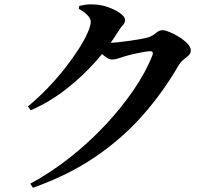

<svg xmlns="http://www.w3.org/2000/svg" viewBox="-20 -814 1040 895"><path d="M110.4 -318.2Q158.6 -358 202.5 -403.7Q246.4 -449.5 282.8 -496Q319.3 -542.6 346.3 -584.8Q373.4 -627 388.2 -660.6Q403 -694.2 403 -713.1Q403 -727.6 387.1 -743.8Q371.1 -760 347.1 -772.9L349.7 -786.6Q364.1 -790 379.7 -792.3Q395.3 -794.6 419.6 -793.2Q453.3 -791.9 486.2 -779.8Q519.1 -767.8 541 -751.7Q562.8 -735.6 562.8 -722.5Q562.8 -706.9 554.2 -698.6Q545.5 -690.2 533.1 -670.5Q489.2 -598.5 426.1 -527.5Q363.1 -456.5 286.4 -397Q209.8 -337.5 123 -299.9ZM121 42.3Q216.6 -9.2 305.2 -79.2Q393.9 -149.2 469.5 -229.7Q545.2 -310.2 602.4 -393.9Q659.6 -477.6 690.6 -556.1Q697.7 -575.2 679.2 -575.2Q671.2 -575.2 655.6 -572.7Q640 -570.2 621 -566.2Q602 -562.2 584.9 -558Q567.8 -553.8 557.2 -550.1Q541.2 -544.9 528.4 -540.7Q515.6 -536.6 500.7 -536.6Q488.3 -536.6 469.6 -550.7Q451 -564.9 430.3 -582.3L448.7 -618.3Q465.2 -616.3 475.6 -615.6Q486 -614.8 496.4 -614.8Q509.1 -614.8 534.3 -617.5Q559.5 -620.2 587.8 -624.3Q616.2 -628.4 639.8 -632.9Q663.5 -637.4 673.5 -640.5Q692.6 -647.2 707.1 -660.3Q721.6 -673.4 738.5 -673.4Q749.4 -673.4 770.9 -664.5Q792.4 -655.6 815.1 -641.5Q837.7 -627.4 853.6 -610.9Q869.5 -594.5 869.5 -579.2Q869.5 -565.4 859 -555.5Q848.4 -545.6 835.5 -535.7Q822.6 -525.8 813.4 -510.8Q740.1 -383.5 644 -275.1Q547.9 -166.7 422.4 -81.5Q296.8 3.6 133.4 61.2Z"/></svg>

Font: Noto Serif JP
Style: Regular
Weight: 200
Designer: Ryoko NISHIZUKA 西塚涼子 (kana & ideographs); Frank Grießhammer (Latin, Greek & Cyrillic); Wenlong ZHANG 张文龙 (bopomofo); San
Foundry: Adobe
Version: Version 2.001;hotconv 1.1.0;makeotfexe 2.6.0